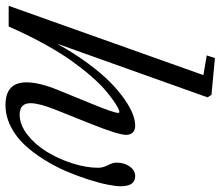

<svg xmlns="http://www.w3.org/2000/svg" viewBox="-70 -694 776 675"><g transform="rotate(90 317.5 -357.0)"><path d="M1 0 244.6 -684.6 175.3 -696.3 184.6 -725.1 314 -712.9 322.8 -699.2 133.8 -169.4Q167 -229.5 202.9 -278.1Q238.8 -326.7 269.5 -356.9Q300.3 -387.2 330.1 -407.7Q359.9 -428.2 382.3 -436.5Q404.8 -444.8 422.4 -444.8Q437.5 -444.8 446 -436.5Q454.6 -428.2 454.6 -413.1Q454.6 -385.7 416 -289.1L366.2 -164.6Q343.3 -106.9 343.3 -77.1Q343.3 -38.6 383.3 -38.6Q418.9 -38.6 453.9 -65.7Q488.8 -92.8 513.9 -133.8Q539.1 -174.8 554.7 -223.6Q570.3 -272.5 570.3 -314.9Q570.3 -331.5 561.3 -348.9Q552.2 -366.2 552.2 -378.9Q552.2 -406.2 565.9 -425.5Q579.6 -444.8 599.6 -444.8Q635.3 -444.8 635.3 -394Q635.3 -377 629.6 -347.9Q624 -318.8 611.8 -280.8Q599.6 -242.7 582.8 -202.9Q565.9 -163.1 541.7 -124.5Q517.6 -85.9 489.7 -55.9Q461.9 -25.9 425.3 -7.3Q388.7 11.2 349.6 11.2Q270 11.2 270 -62.5Q270 -107.4 296.9 -173.3L347.2 -296.4Q377.4 -370.1 377.4 -385.3Q377.4 -389.2 373.5 -389.2Q370.6 -389.2 361.1 -384.8Q351.6 -380.4 334 -368.2Q316.4 -356 295.4 -337.9Q274.4 -319.8 247.3 -288.6Q220.2 -257.3 192.6 -218.5Q165 -179.7 133.8 -122.8Q102.5 -65.9 73.7 0Z"/></g></svg>

Font: Elstob
Style: Italic
Weight: 400
Italic angle: -20°
Designer: Peter S. Baker
Version: Version 1.015